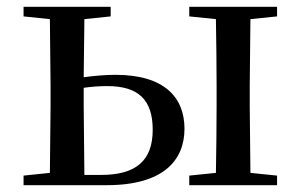

<svg xmlns="http://www.w3.org/2000/svg" viewBox="-20 -542 888 562"><path d="M49 0H293C457 0 520 -72 520 -165C520 -257 461 -323 318 -323C288 -323 256 -320 225 -316L227 -486L304 -494V-522H49V-494L126 -486L128 -292V-230L126 -36L49 -28ZM225 -285C246 -288 269 -290 294 -290C384 -290 427 -251 427 -162C427 -70 376 -30 276 -30H227L225 -230ZM534 -494 612 -486C613 -430 614 -346 614 -292V-230C614 -175 613 -92 612 -36L534 -28V0H791V-28L713 -36L711 -230V-292L713 -486L791 -494V-522H534Z"/></svg>

Font: Source Han Serif CN Medium
Style: Regular
Weight: 500
Designer: Ryoko NISHIZUKA 西塚涼子 (kana & ideographs); Frank Grießhammer (Latin, Greek & Cyrillic); Wenlong ZHANG 张文龙 (bopomofo); San
Foundry: Adobe
Version: Version 2.002;hotconv 1.1.0;makeotfexe 2.6.0